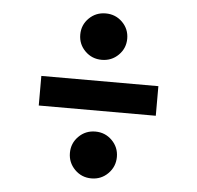

<svg xmlns="http://www.w3.org/2000/svg" viewBox="-46 -668 708 689"><g transform="rotate(5 307.5 -324.0)"><path d="M307.7 -621Q343.1 -621 367.7 -596.7Q392.3 -572.3 392.3 -537.4Q392.3 -502.6 367.7 -478.2Q343.1 -453.8 307.7 -453.8Q272.3 -453.8 247.7 -478.2Q223.1 -502.6 223.1 -537.4Q223.1 -572.3 247.7 -596.7Q272.3 -621 307.7 -621ZM518.5 -377.4V-270.8H96.9V-377.4ZM307.7 -195.4Q343.1 -195.4 367.7 -170.8Q392.3 -146.2 392.3 -111.3Q392.3 -76.4 367.7 -51.5Q343.1 -26.7 307.7 -26.7Q272.3 -26.7 247.7 -51.5Q223.1 -76.4 223.1 -111.3Q223.1 -146.2 247.7 -170.8Q272.3 -195.4 307.7 -195.4Z"/></g></svg>

Font: Fira Code SemiBold
Style: Regular
Weight: 600
Designer: Carrois Corporate, Edenspiekermann AG, Nikita Prokopov
Foundry: Carrois Corporate, Edenspiekermann AG, Nikita Prokopov
Version: Version 6.002